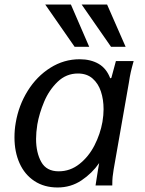

<svg xmlns="http://www.w3.org/2000/svg" viewBox="-20 -820 640 849"><path d="M180 -800H293.5L374.5 -613H310ZM341 -800H453.5L535.5 -613H471ZM44 -212.5Q44 -246 49.5 -277Q62.5 -354 102.5 -418.2Q142.5 -482.5 202.5 -520.2Q262.5 -558 332 -558Q381 -558 416 -537.8Q451 -517.5 467.5 -473.5L472.5 -476L492.5 -550H571Q563 -522 558.2 -500.8Q553.5 -479.5 550 -455L482.5 -70.5Q479.5 -52 478 -38Q476.5 -24 476.5 0H402.5Q404 -11 407.8 -33.8Q411.5 -56.5 413.5 -70L418.5 -99Q387.5 -54 340.5 -22.5Q293.5 9 234.5 9Q175.5 9 132.2 -19.5Q89 -48 66.5 -98.2Q44 -148.5 44 -212.5ZM433 -281Q438 -311 438 -337Q438 -380 426.2 -415.5Q414.5 -451 389.2 -473Q364 -495 324.5 -495Q273 -495 235 -458.5Q197 -422 175.2 -370.2Q153.5 -318.5 145 -269.5Q139.5 -234.5 139.5 -206Q139.5 -145 162.5 -103.8Q185.5 -62.5 239.5 -62.5Q290.5 -62.5 331.2 -94.8Q372 -127 397.8 -177.2Q423.5 -227.5 433 -281Z"/></svg>

Font: JuliaMono Italic
Style: Regular
Weight: 400
Italic angle: -9°
Monospace: yes
Designer: cormullion
Foundry: corm
Version: Version 0.049; ttfautohint (v1.8.4)